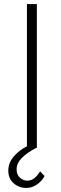

<svg xmlns="http://www.w3.org/2000/svg" viewBox="-20 -730 302 948"><path d="M110 198Q74 198 47.5 175Q21 152 21 112Q21 74 48.5 42Q76 10 116 -9L150 -6L159 0Q113 24 87.5 50Q62 76 62 106Q62 133 78.5 147.5Q95 162 115 162Q135 162 150.5 149Q166 136 178 116L200 139Q187 164 162.5 181Q138 198 110 198ZM113 -710H162V0H113Z"/></svg>

Font: Josefin Sans Thin Light
Style: Regular
Weight: 300
Version: Version 2.000